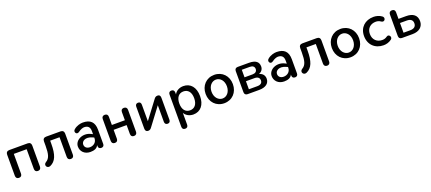

<svg xmlns="http://www.w3.org/2000/svg" viewBox="80 -1772 7248 3231"><g transform="rotate(-20 3704.0 -156.0)"><path d="M129 8C166 8 184 -13 184 -49V-401H414V-49C414 -13 433 8 468 8C503 8 524 -13 524 -49V-426C524 -466 502 -488 462 -488H136C96 -488 74 -466 74 -426V-49C74 -13 94 8 129 8Z M1058 8C1093 8 1113 -13 1113 -49V-426C1113 -466 1091 -488 1051 -488H795C755 -488 733 -466 733 -426V-346C733 -201 715 -126 645 -86C587 -52 628 27 691 1C794 -45 835 -150 835 -343V-401H1003V-49C1003 -13 1023 8 1058 8Z M1407 10C1477 10 1529 -9 1552 -61V-42C1552 -11 1570 8 1604 8C1636 8 1655 -12 1655 -43V-299C1655 -435 1587 -500 1453 -500C1413 -500 1344 -486 1293 -442C1245 -406 1289 -334 1341 -373C1386 -407 1426 -418 1450 -418C1513 -417 1550 -386 1550 -313V-257L1524 -270C1391 -339 1240 -263 1239 -148C1238 -63 1302 9 1407 10ZM1335 -149C1335 -209 1410 -259 1520 -210L1550 -197V-184C1550 -109 1489 -68 1428 -68C1370 -68 1335 -101 1335 -149Z M1846 8C1883 8 1901 -13 1901 -49V-207H2134V-49C2134 -13 2153 8 2188 8C2223 8 2244 -13 2244 -49V-440C2244 -476 2223 -496 2188 -496C2153 -496 2134 -476 2134 -440V-294H1901V-440C1901 -476 1882 -496 1846 -496C1811 -496 1791 -476 1791 -440V-49C1791 -13 1811 8 1846 8Z M2443 8C2476 8 2492 -10 2505 -28L2741 -342V-45C2741 -12 2759 8 2792 8C2823 8 2841 -12 2841 -45V-438C2841 -478 2824 -496 2791 -496C2758 -496 2741 -478 2728 -460L2492 -146V-443C2492 -477 2474 -496 2442 -496C2411 -496 2392 -477 2392 -443V-51C2392 -11 2410 8 2443 8Z M3040 188C3075 188 3093 168 3093 132V-77C3122 -24 3182 10 3253 10C3382 10 3462 -88 3462 -244C3462 -401 3381 -498 3253 -498C3180 -498 3119 -463 3091 -408V-440C3091 -476 3074 -496 3039 -496C3005 -496 2988 -476 2988 -440V132C2988 168 3005 188 3040 188ZM3224 -75C3143 -75 3091 -134 3091 -244C3091 -355 3143 -413 3224 -413C3304 -413 3357 -355 3357 -244C3357 -134 3304 -75 3224 -75Z M3806 10C3950 10 4050 -97 4050 -244C4050 -391 3950 -498 3806 -498C3663 -498 3562 -391 3562 -244C3562 -97 3663 10 3806 10ZM3806 -75C3731 -75 3668 -143 3668 -244C3668 -346 3731 -413 3806 -413C3882 -413 3943 -346 3943 -244C3943 -143 3882 -75 3806 -75Z M4225 0H4433C4551 0 4616 -52 4616 -136C4616 -194 4582 -238 4521 -253C4569 -271 4599 -310 4599 -360C4599 -442 4547 -488 4425 -488H4225C4190 -488 4170 -468 4170 -433V-55C4170 -20 4190 0 4225 0ZM4425 -70H4273V-214H4425C4483 -214 4515 -189 4515 -142C4515 -95 4483 -70 4425 -70ZM4416 -284H4273V-419H4416C4468 -419 4498 -395 4498 -352C4498 -309 4468 -284 4416 -284Z M4877 10C4947 10 4999 -9 5022 -61V-42C5022 -11 5040 8 5074 8C5106 8 5125 -12 5125 -43V-299C5125 -435 5057 -500 4923 -500C4883 -500 4814 -486 4763 -442C4715 -406 4759 -334 4811 -373C4856 -407 4896 -418 4920 -418C4983 -417 5020 -386 5020 -313V-257L4994 -270C4861 -339 4710 -263 4709 -148C4708 -63 4772 9 4877 10ZM4805 -149C4805 -209 4880 -259 4990 -210L5020 -197V-184C5020 -109 4959 -68 4898 -68C4840 -68 4805 -101 4805 -149Z M5647 8C5682 8 5702 -13 5702 -49V-426C5702 -466 5680 -488 5640 -488H5384C5344 -488 5322 -466 5322 -426V-346C5322 -201 5304 -126 5234 -86C5176 -52 5217 27 5280 1C5383 -45 5424 -150 5424 -343V-401H5592V-49C5592 -13 5612 8 5647 8Z M6066 10C6210 10 6310 -97 6310 -244C6310 -391 6210 -498 6066 -498C5923 -498 5822 -391 5822 -244C5822 -97 5923 10 6066 10ZM6066 -75C5991 -75 5928 -143 5928 -244C5928 -346 5991 -413 6066 -413C6142 -413 6203 -346 6203 -244C6203 -143 6142 -75 6066 -75Z M6659 10C6704 10 6757 -2 6803 -37C6848 -71 6802 -141 6759 -111C6724 -86 6697 -81 6667 -81C6576 -81 6504 -142 6504 -246C6504 -351 6576 -408 6667 -408C6697 -408 6726 -401 6756 -379C6810 -342 6854 -418 6803 -453C6760 -485 6704 -498 6659 -498C6507 -498 6400 -401 6400 -247C6400 -92 6507 10 6659 10Z M6989 0H7179C7300 0 7373 -64 7373 -163C7373 -266 7306 -322 7179 -322H7044V-440C7044 -476 7025 -496 6989 -496C6954 -496 6934 -476 6934 -440V-55C6934 -20 6954 0 6989 0ZM7164 -74H7044V-248H7164C7231 -248 7270 -221 7270 -162C7270 -102 7230 -74 7164 -74Z"/></g></svg>

Font: SN Pro Medium
Style: Regular
Weight: 500
Designer: Tobias Whetton
Foundry: Supernotes
Version: Version 1.003;Glyphs 3.3 (3324)